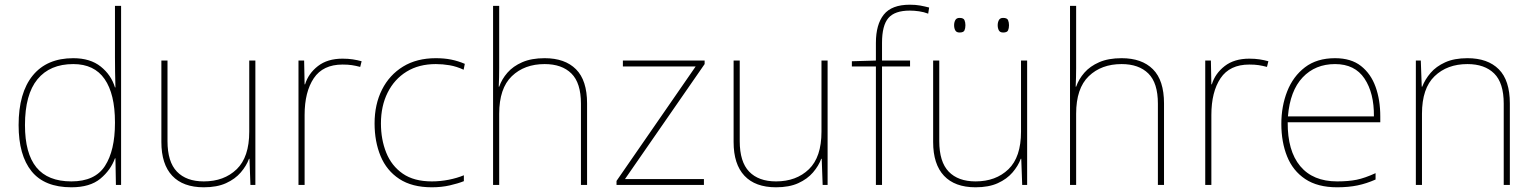

<svg xmlns="http://www.w3.org/2000/svg" viewBox="-20 -785 6513 815"><path d="M283 10Q169 10 114 -58Q59 -126 59 -254Q59 -391 119 -464.5Q179 -538 291 -538Q363 -538 407.5 -502.5Q452 -467 468 -414H470Q469 -448 468.5 -480Q468 -512 468 -543V-760H494V0H472L470 -113H468Q450 -63 406 -26.5Q362 10 283 10ZM283 -15Q383 -15 425.5 -80.5Q468 -146 468 -263V-266Q468 -386 424 -449.5Q380 -513 291 -513Q192 -513 139 -448.5Q86 -384 86 -254Q86 -134 134.5 -74.5Q183 -15 283 -15Z M1064 -528V0H1043L1039 -111H1037Q1026 -81 1002 -53Q978 -25 939.5 -7.5Q901 10 845 10Q757 10 711 -39Q665 -88 665 -182V-528H691V-186Q691 -98 731 -56.5Q771 -15 845 -15Q931 -15 984.5 -66.5Q1038 -118 1038 -226V-528Z M1434 -536Q1458 -536 1477.5 -533Q1497 -530 1515 -525L1509 -501Q1490 -506 1473.5 -508.5Q1457 -511 1434 -511Q1351 -511 1312 -453Q1273 -395 1273 -297V0H1247V-528H1271L1273 -427H1275Q1289 -473 1329.5 -504.5Q1370 -536 1434 -536Z M1813 10Q1729 10 1675 -25.5Q1621 -61 1595.5 -122.5Q1570 -184 1570 -261Q1570 -342 1601.5 -404.5Q1633 -467 1691 -502.5Q1749 -538 1830 -538Q1866 -538 1895.5 -532Q1925 -526 1953 -514L1948 -489Q1918 -503 1888.5 -508Q1859 -513 1830 -513Q1758 -513 1706 -481Q1654 -449 1625.5 -392Q1597 -335 1597 -261Q1597 -193 1619.5 -137Q1642 -81 1689.5 -48Q1737 -15 1813 -15Q1849 -15 1884.5 -22Q1920 -29 1949 -41V-16Q1924 -6 1889 2Q1854 10 1813 10Z M2099 -496Q2099 -474 2098.5 -456.5Q2098 -439 2097 -417H2099Q2110 -449 2134 -476.5Q2158 -504 2197 -521Q2236 -538 2292 -538Q2378 -538 2425 -491Q2472 -444 2472 -346V0H2446V-345Q2446 -433 2405.5 -473Q2365 -513 2292 -513Q2206 -513 2152.5 -461.5Q2099 -410 2099 -302V0H2073V-760H2099Z M2968 0H2597V-17L2933 -503H2624V-528H2971V-513L2633 -25H2968Z M3493 -528V0H3472L3468 -111H3466Q3455 -81 3431 -53Q3407 -25 3368.5 -7.5Q3330 10 3274 10Q3186 10 3140 -39Q3094 -88 3094 -182V-528H3120V-186Q3120 -98 3160 -56.5Q3200 -15 3274 -15Q3360 -15 3413.5 -66.5Q3467 -118 3467 -226V-528Z M3843 -503H3724V0H3698V-503H3596V-525L3698 -528V-603Q3698 -681 3731.5 -723Q3765 -765 3842 -765Q3867 -765 3886 -761.5Q3905 -758 3924 -753L3920 -727Q3902 -734 3881.5 -737Q3861 -740 3842 -740Q3778 -740 3751 -708.5Q3724 -677 3724 -603V-528H3843Z M4340 -528V0H4319L4315 -111H4313Q4302 -81 4278 -53Q4254 -25 4215.5 -7.5Q4177 10 4121 10Q4033 10 3987 -39Q3941 -88 3941 -182V-528H3967V-186Q3967 -98 4007 -56.5Q4047 -15 4121 -15Q4207 -15 4260.5 -66.5Q4314 -118 4314 -226V-528ZM4030 -678Q4030 -690 4035 -699.5Q4040 -709 4053 -709Q4070 -709 4074 -699.5Q4078 -690 4078 -678Q4078 -665 4074 -656Q4070 -647 4053 -647Q4040 -647 4035 -656Q4030 -665 4030 -678ZM4215 -678Q4215 -690 4220 -699.5Q4225 -709 4238 -709Q4255 -709 4259 -699.5Q4263 -690 4263 -678Q4263 -665 4259 -656Q4255 -647 4238 -647Q4225 -647 4220 -656Q4215 -665 4215 -678Z M4548 -496Q4548 -474 4547.5 -456.5Q4547 -439 4546 -417H4548Q4559 -449 4583 -476.5Q4607 -504 4646 -521Q4685 -538 4741 -538Q4827 -538 4874 -491Q4921 -444 4921 -346V0H4895V-345Q4895 -433 4854.5 -473Q4814 -513 4741 -513Q4655 -513 4601.5 -461.5Q4548 -410 4548 -302V0H4522V-760H4548Z M5283 -536Q5307 -536 5326.5 -533Q5346 -530 5364 -525L5358 -501Q5339 -506 5322.5 -508.5Q5306 -511 5283 -511Q5200 -511 5161 -453Q5122 -395 5122 -297V0H5096V-528H5120L5122 -427H5124Q5138 -473 5178.5 -504.5Q5219 -536 5283 -536Z M5647 -538Q5715 -538 5757 -505Q5799 -472 5819 -416.5Q5839 -361 5839 -291V-266H5446Q5445 -145 5499 -80Q5553 -15 5656 -15Q5704 -15 5738.5 -22Q5773 -29 5819 -50V-23Q5781 -6 5742.5 2Q5704 10 5656 10Q5573 10 5520.5 -25Q5468 -60 5443.5 -121Q5419 -182 5419 -259Q5419 -334 5444 -397.5Q5469 -461 5519.5 -499.5Q5570 -538 5647 -538ZM5647 -513Q5563 -513 5509.5 -456.5Q5456 -400 5447 -291H5812Q5813 -390 5772 -451.5Q5731 -513 5647 -513Z M6209 -538Q6295 -538 6342 -491Q6389 -444 6389 -346V0H6363V-345Q6363 -433 6322.5 -473Q6282 -513 6209 -513Q6123 -513 6069.5 -461.5Q6016 -410 6016 -302V0H5990V-528H6011L6015 -417H6017Q6029 -448 6052.5 -475.5Q6076 -503 6114.5 -520.5Q6153 -538 6209 -538Z"/></svg>

Font: Noto Sans Myanmar Thin
Style: Regular
Weight: 100
Designer: Monotype Design Team
Foundry: Monotype Imaging Inc.
Version: Version 2.107; ttfautohint (v1.8.4.7-5d5b)